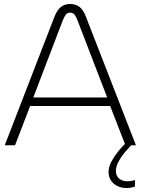

<svg xmlns="http://www.w3.org/2000/svg" viewBox="-20 -733 710 969"><path d="M619 216Q581 216 554.5 194Q528 172 528 134Q528 109 542.5 82Q557 55 577 30.5Q597 6 613.5 -9.5Q630 -25 633 -28L655 -13Q652 -11 638 4Q624 19 607 39.5Q590 60 577.5 84Q565 108 565 130Q565 155 581.5 168.5Q598 182 622 182Q631 182 641 180.5Q651 179 661 175V209Q651 212 640.5 214Q630 216 619 216ZM4 0 253 -644Q267 -681 286.5 -697Q306 -713 334 -713Q362 -713 382 -697.5Q402 -682 415 -645L666 0H613L536 -198H132L56 0ZM148 -241H521L372 -628Q365 -647 357 -658Q349 -669 334 -669Q319 -669 311.5 -658.5Q304 -648 296 -628Z"/></svg>

Font: MuseoModerno Thin ExtraLight
Style: Regular
Weight: 250
Version: Version 1.002